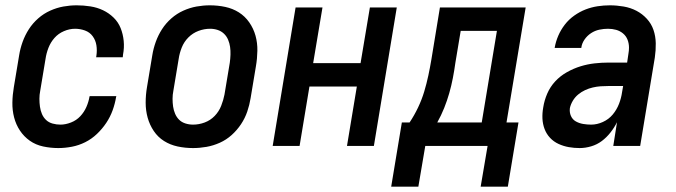

<svg xmlns="http://www.w3.org/2000/svg" viewBox="-20 -548 2540 721"><path d="M199 8Q170 8 142 2Q114 -4 92 -19.5Q70 -35 55 -57.5Q40 -80 33 -107Q26 -134 26.5 -163Q27 -192 32 -221L52 -341Q56 -366 65 -391Q74 -416 88.5 -438.5Q103 -461 123.5 -479Q144 -497 168.5 -508Q193 -519 218 -523.5Q243 -528 268 -528Q294 -528 319.5 -524Q345 -520 367 -509.5Q389 -499 406.5 -482Q424 -465 433 -442.5Q442 -420 444.5 -394.5Q447 -369 442 -343L441 -333H341L342 -339Q345 -359 342 -378Q339 -397 328 -412Q317 -427 299 -433.5Q281 -440 262 -440Q241 -440 220 -431Q199 -422 184.5 -405.5Q170 -389 162 -368.5Q154 -348 151 -327L131 -207Q128 -192 128 -177Q128 -162 130 -147.5Q132 -133 137.5 -120Q143 -107 153 -97.5Q163 -88 177.5 -84Q192 -80 207 -80Q226 -80 246.5 -88Q267 -96 281.5 -111.5Q296 -127 304.5 -146.5Q313 -166 316 -185L317 -187H417L416 -184Q412 -159 403 -134Q394 -109 379 -86.5Q364 -64 344 -45Q324 -26 300 -14Q276 -2 250 3Q224 8 199 8Z M705 8Q675 8 647 2Q619 -4 596 -18.5Q573 -33 557.5 -56Q542 -79 534.5 -106Q527 -133 527 -162.5Q527 -192 532 -221L552 -341Q556 -366 565 -391Q574 -416 588.5 -438.5Q603 -461 623.5 -479Q644 -497 668.5 -508Q693 -519 718 -523.5Q743 -528 768 -528Q798 -528 826 -522Q854 -516 877 -501.5Q900 -487 916 -464Q932 -441 939.5 -414Q947 -387 946.5 -357.5Q946 -328 941 -299L921 -179Q917 -154 908.5 -129Q900 -104 885 -81.5Q870 -59 850 -41Q830 -23 805.5 -12Q781 -1 755.5 3.5Q730 8 705 8ZM705 -80Q727 -80 748.5 -88Q770 -96 786 -112.5Q802 -129 810.5 -150.5Q819 -172 823 -193L843 -313Q845 -328 845.5 -343Q846 -358 844 -372Q842 -386 836.5 -399Q831 -412 821 -421.5Q811 -431 797.5 -435.5Q784 -440 769 -440Q747 -440 725.5 -432Q704 -424 687.5 -407.5Q671 -391 662.5 -369.5Q654 -348 651 -327L631 -207Q628 -192 628 -177Q628 -162 630 -148Q632 -134 637.5 -121Q643 -108 652.5 -98.5Q662 -89 676 -84.5Q690 -80 705 -80Z M1004 0 1090 -520H1191L1156 -311H1334L1369 -520H1470L1384 0H1283L1320 -223H1142L1105 0Z M1551 153H1449L1489 -88H1518Q1536 -115 1550 -144.5Q1564 -174 1573 -204Q1582 -234 1588.5 -264.5Q1595 -295 1600 -325L1632 -520H1954L1882 -88H1927L1887 153H1785L1811 0H1577ZM1789 -88 1846 -432H1710L1690 -312Q1686 -283 1680.5 -254.5Q1675 -226 1667 -198Q1659 -170 1648 -142.5Q1637 -115 1622 -88Z M2157 8Q2136 8 2116 4.5Q2096 1 2077.5 -7.5Q2059 -16 2045.5 -30.5Q2032 -45 2025 -63.5Q2018 -82 2017 -102.5Q2016 -123 2020 -145Q2024 -171 2035 -196.5Q2046 -222 2065 -242.5Q2084 -263 2109 -277Q2134 -291 2160 -299Q2186 -307 2212.5 -310Q2239 -313 2265 -313H2335L2340 -347Q2341 -352 2341.5 -358Q2342 -364 2342 -369Q2342 -385 2336.5 -399Q2331 -413 2319.5 -422.5Q2308 -432 2293.5 -436Q2279 -440 2263 -440Q2247 -440 2230.5 -436.5Q2214 -433 2199.5 -423.5Q2185 -414 2175 -399.5Q2165 -385 2163 -369V-368H2063V-369Q2067 -392 2076.5 -414Q2086 -436 2101 -455.5Q2116 -475 2136.5 -489.5Q2157 -504 2179 -512.5Q2201 -521 2224 -524.5Q2247 -528 2270 -528Q2296 -528 2322 -523.5Q2348 -519 2370 -507.5Q2392 -496 2409 -477.5Q2426 -459 2434 -435.5Q2442 -412 2442.5 -385.5Q2443 -359 2439 -332L2384 0H2283L2297 -89Q2287 -69 2272.5 -50.5Q2258 -32 2240 -18.5Q2222 -5 2200 1.5Q2178 8 2157 8ZM2200 -80Q2222 -80 2244 -90Q2266 -100 2281 -118Q2296 -136 2304.5 -158Q2313 -180 2316 -202L2320 -225H2265Q2250 -225 2235.5 -224Q2221 -223 2206 -219.5Q2191 -216 2177 -209.5Q2163 -203 2151 -193Q2139 -183 2131 -169.5Q2123 -156 2120 -142Q2118 -126 2124 -112.5Q2130 -99 2142.5 -92Q2155 -85 2170 -82.5Q2185 -80 2200 -80Z"/></svg>

Font: Iosevka Term Curly SmBd Obl
Style: Regular
Weight: 600
Italic angle: -9°
Designer: Belleve Invis
Foundry: Belleve Invis
Version: Version 32.3.0